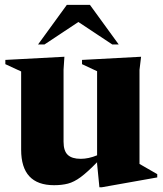

<svg xmlns="http://www.w3.org/2000/svg" viewBox="-20 -752 670 790"><path d="M241.5 -169Q241.5 -131 258.8 -114.8Q276 -98.5 312 -98.5Q344.5 -98.5 379.5 -113V-459L317.5 -488V-505.5L560.5 -518.5L554 -464.5V-77.5Q563 -72 587 -58.5Q611 -45 627 -35.5V-22L399 18.5H389L379.5 -78V-84.5Q339.5 -43.5 312 -23.2Q284.5 -3 259.5 3.5Q234.5 10 202.5 10Q67 10 67 -136V-458L2 -488V-505.5L245 -518.5L241.5 -465.5ZM136.5 -569 255 -732H350L468.5 -569H442L302.5 -661.5L163 -569Z"/></svg>

Font: Newsreader 72pt
Style: Bold
Weight: 700
Designer: Hugues Gentile
Foundry: Production Type
Version: Version 1.003; ttfautohint (v1.8.3)